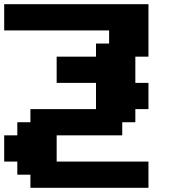

<svg xmlns="http://www.w3.org/2000/svg" viewBox="-20 -645 852 915"><path d="M125 250H687.5V125H250V0H562.5V-62.5H625V-125H687.5V-250H625V-375H687.5V-625H0V-500H500V-437.5H437.5V-375H250V-250H437.5V-125H125V-62.5H62.5V0H0V125H62.5V187.5H125Z"/></svg>

Font: Faithful 32x
Style: Semibold
Weight: 400
Foundry: Faithful Resource Pack
Version: Version 1.0; January 27, 2023